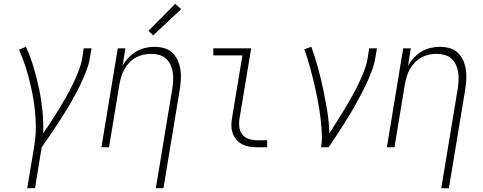

<svg xmlns="http://www.w3.org/2000/svg" viewBox="-20 -774 2540 1009"><path d="M123 215 160 -6Q171 -73 167.5 -139.5Q164 -206 152.5 -269.5Q141 -333 123 -394.5Q105 -456 80 -513L116 -528Q140 -476 156.5 -421Q173 -366 185 -309Q197 -252 203 -193Q209 -134 207 -73Q229 -105 249.5 -136.5Q270 -168 289.5 -200Q309 -232 327.5 -264.5Q346 -297 362 -330.5Q378 -364 392 -398.5Q406 -433 412 -468L420 -520H461L452 -468Q447 -437 435 -406Q423 -375 409.5 -344.5Q396 -314 380 -284.5Q364 -255 347 -226Q330 -197 312 -168.5Q294 -140 275.5 -112Q257 -84 238 -56Q219 -28 199 0L164 215Z M799 215 886 -311Q889 -332 890 -354Q891 -376 887.5 -396.5Q884 -417 875 -435.5Q866 -454 851 -467Q836 -480 815.5 -485.5Q795 -491 773 -491Q753 -491 733 -486.5Q713 -482 694 -471.5Q675 -461 660 -445.5Q645 -430 634.5 -411.5Q624 -393 618 -373Q612 -353 608 -333L553 0H513L599 -520H639L624 -427Q636 -450 654 -469.5Q672 -489 694.5 -502.5Q717 -516 742 -522Q767 -528 792 -528Q818 -528 843 -521Q868 -514 886 -497Q904 -480 914 -457Q924 -434 928 -409Q932 -384 930.5 -357.5Q929 -331 925 -305L839 215ZM785 -588 760 -612 901 -754 932 -726Z M1331 0Q1310 0 1289.5 -3.5Q1269 -7 1251.5 -16.5Q1234 -26 1221.5 -41Q1209 -56 1202.5 -75Q1196 -94 1196 -115Q1196 -136 1200 -158L1254 -483H1101V-520H1300L1239 -152Q1235 -129 1237.5 -106.5Q1240 -84 1253 -67.5Q1266 -51 1287 -44Q1308 -37 1331 -37H1384V0Z M1667 0Q1673 -34 1671.5 -67.5Q1670 -101 1666.5 -134Q1663 -167 1658 -199.5Q1653 -232 1646.5 -264.5Q1640 -297 1632.5 -328.5Q1625 -360 1617 -391.5Q1609 -423 1599.5 -454Q1590 -485 1579 -515L1616 -528Q1636 -474 1651 -418.5Q1666 -363 1678 -306.5Q1690 -250 1699.5 -192Q1709 -134 1711 -74Q1732 -106 1752 -137.5Q1772 -169 1791 -201Q1810 -233 1828.5 -265.5Q1847 -298 1863 -331.5Q1879 -365 1892.5 -399Q1906 -433 1912 -468L1920 -520H1961L1952 -468Q1947 -437 1935.5 -406Q1924 -375 1910.5 -345Q1897 -315 1881.5 -285.5Q1866 -256 1850 -227Q1834 -198 1816.5 -169.5Q1799 -141 1781 -112.5Q1763 -84 1744.5 -56Q1726 -28 1707 0Z M2299 215 2386 -311Q2389 -332 2390 -354Q2391 -376 2387.5 -396.5Q2384 -417 2375 -435.5Q2366 -454 2351 -467Q2336 -480 2315.5 -485.5Q2295 -491 2273 -491Q2253 -491 2233 -486.5Q2213 -482 2194 -471.5Q2175 -461 2160 -445.5Q2145 -430 2134.5 -411.5Q2124 -393 2118 -373Q2112 -353 2108 -333L2053 0H2013L2099 -520H2139L2124 -427Q2136 -450 2154 -469.5Q2172 -489 2194.5 -502.5Q2217 -516 2242 -522Q2267 -528 2292 -528Q2318 -528 2343 -521Q2368 -514 2386 -497Q2404 -480 2414 -457Q2424 -434 2428 -409Q2432 -384 2430.5 -357.5Q2429 -331 2425 -305L2339 215Z"/></svg>

Font: Iosevka SS04 Extralight
Style: Italic
Weight: 200
Italic angle: -9°
Monospace: yes
Designer: Belleve Invis
Foundry: Belleve Invis
Version: Version 19.0.0; ttfautohint (v1.8.4)